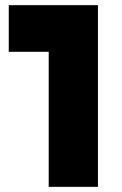

<svg xmlns="http://www.w3.org/2000/svg" viewBox="-20 -725 475 745"><path d="M360 -705H14V-524H169V0H360Z"/></svg>

Font: Geom Black
Style: Bold
Weight: 900
Version: Version 1.102